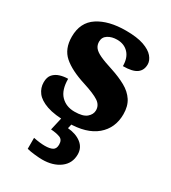

<svg xmlns="http://www.w3.org/2000/svg" viewBox="-191 -647 879 986"><g transform="rotate(30 248.0 -154.5)"><path d="M238 10Q159 10 113 -6Q67 -22 47 -48.5Q27 -75 27 -108Q27 -139 42 -155.5Q57 -172 80 -179Q103 -186 127 -186Q127 -120 158 -88Q189 -56 239 -56Q289 -56 310.5 -74.5Q332 -93 332 -117Q332 -148 304 -166.5Q276 -185 210 -206Q124 -233 79.5 -272Q35 -311 35 -383Q35 -468 97 -508.5Q159 -549 261 -549Q327 -549 367 -535Q407 -521 425.5 -499Q444 -477 444 -454Q444 -419 419 -401Q394 -383 338 -383Q338 -432 312.5 -459Q287 -486 245 -486Q214 -486 191.5 -472Q169 -458 169 -431Q169 -411 180 -396.5Q191 -382 218.5 -369Q246 -356 297 -340Q346 -324 384 -303Q422 -282 443 -250Q464 -218 464 -170Q464 -88 406 -39Q348 10 238 10ZM218 240Q202 240 173.5 237Q145 234 127 229V164Q166 172 195 172Q224 172 240 163.5Q256 155 256 130Q256 101 234.5 93Q213 85 181 83L202 -9H263L253 34Q302 38 333 62Q364 86 364 126Q364 179 323 209.5Q282 240 218 240Z"/></g></svg>

Font: Noto Serif Tamil ExtraBold
Style: Italic
Weight: 800
Italic angle: -12°
Designer: Indian Type Foundry, Tom Grace, and the Monotype Design Team
Foundry: Monotype Imaging Inc.
Version: Version 2.003; ttfautohint (v1.8.4.7-5d5b)